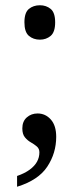

<svg xmlns="http://www.w3.org/2000/svg" viewBox="-20 -557 302 731"><path d="M45 113Q74 103 93 89Q112 75 121 58.5Q130 42 130 23Q130 9 120 0.5Q110 -8 97.5 -15Q85 -22 75 -34Q65 -46 65 -68Q65 -95 82 -110Q99 -125 123 -125Q153 -125 173.5 -102Q194 -79 194 -36Q194 26 160 77.5Q126 129 45 154ZM132 -406Q107 -406 90 -420.5Q73 -435 73 -472Q73 -509 90 -523Q107 -537 132 -537Q156 -537 173 -523Q190 -509 190 -472Q190 -435 173 -420.5Q156 -406 132 -406Z"/></svg>

Font: Noto Serif Thai SemiCondensed
Style: Regular
Weight: 400
Width: 4
Designer: Monotype Design Team
Foundry: Monotype Imaging Inc.
Version: Version 2.002